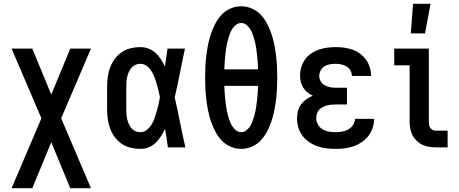

<svg xmlns="http://www.w3.org/2000/svg" viewBox="-20 -776 2415 1011"><path d="M41 215 198 -153 41 -520H150L250 -278L350 -520H459L302 -153L459 215H350L250 -27L150 215Z M720 8Q694 8 668.5 2Q643 -4 621.5 -18.5Q600 -33 584.5 -54Q569 -75 560 -99Q551 -123 547.5 -148.5Q544 -174 544 -200V-320Q544 -346 547.5 -371.5Q551 -397 560 -421Q569 -445 584.5 -466Q600 -487 621.5 -501.5Q643 -516 668.5 -522Q694 -528 720 -528Q741 -528 762 -520Q783 -512 799 -497.5Q815 -483 827 -464.5Q839 -446 848 -426Q852 -450 855.5 -473.5Q859 -497 862 -520H954Q940 -456 927.5 -391.5Q915 -327 900 -263Q915 -198 928 -132Q941 -66 956 0H864Q861 -25 857 -49.5Q853 -74 849 -98Q840 -78 828 -59Q816 -40 800 -24.5Q784 -9 763 -0.5Q742 8 720 8ZM720 -80Q738 -80 753.5 -92.5Q769 -105 778.5 -121Q788 -137 794 -154.5Q800 -172 805.5 -190.5Q811 -209 815 -227Q819 -245 822 -264Q819 -281 814.5 -299Q810 -317 805 -334.5Q800 -352 793.5 -369Q787 -386 777.5 -401.5Q768 -417 753 -428.5Q738 -440 720 -440Q706 -440 694 -435Q682 -430 673 -420Q664 -410 658.5 -397.5Q653 -385 650 -372.5Q647 -360 646 -346.5Q645 -333 645 -320V-200Q645 -187 646 -173.5Q647 -160 650 -147.5Q653 -135 658.5 -122.5Q664 -110 673 -100Q682 -90 694 -85Q706 -80 720 -80Z M1250 8Q1221 8 1193.5 -4Q1166 -16 1146.5 -37Q1127 -58 1113.5 -84Q1100 -110 1090.5 -138Q1081 -166 1075.5 -194.5Q1070 -223 1066.5 -251.5Q1063 -280 1061.5 -309Q1060 -338 1060 -368Q1060 -397 1061.5 -426Q1063 -455 1066.5 -483.5Q1070 -512 1075.5 -540.5Q1081 -569 1090.5 -597Q1100 -625 1113.5 -651Q1127 -677 1146.5 -698Q1166 -719 1193.5 -731Q1221 -743 1250 -743Q1279 -743 1306.5 -731Q1334 -719 1353.5 -698Q1373 -677 1386.5 -651Q1400 -625 1409.5 -597Q1419 -569 1424.5 -540.5Q1430 -512 1433.5 -483.5Q1437 -455 1438.5 -426Q1440 -397 1440 -368Q1440 -338 1438.5 -309Q1437 -280 1433.5 -251.5Q1430 -223 1424.5 -194.5Q1419 -166 1409.5 -138Q1400 -110 1386.5 -84Q1373 -58 1353.5 -37Q1334 -16 1306.5 -4Q1279 8 1250 8ZM1339 -411Q1338 -425 1337.5 -439Q1337 -453 1335.5 -467Q1334 -481 1332.5 -494.5Q1331 -508 1329 -522Q1327 -536 1324 -549.5Q1321 -563 1317 -576Q1313 -589 1308 -602Q1303 -615 1295 -626.5Q1287 -638 1275.5 -646.5Q1264 -655 1250 -655Q1236 -655 1224.5 -646.5Q1213 -638 1205 -626.5Q1197 -615 1192 -602Q1187 -589 1183 -576Q1179 -563 1176 -549.5Q1173 -536 1171 -522Q1169 -508 1167.5 -494.5Q1166 -481 1164.5 -467Q1163 -453 1162.5 -439Q1162 -425 1161 -411ZM1250 -80Q1264 -80 1275.5 -88.5Q1287 -97 1295 -108.5Q1303 -120 1308 -133Q1313 -146 1317 -159Q1321 -172 1324 -185.5Q1327 -199 1329 -213Q1331 -227 1332.5 -240.5Q1334 -254 1335.5 -268Q1337 -282 1337.5 -296Q1338 -310 1339 -324H1161Q1162 -310 1162.5 -296Q1163 -282 1164.5 -268Q1166 -254 1167.5 -240.5Q1169 -227 1171 -213Q1173 -199 1176 -185.5Q1179 -172 1183 -159Q1187 -146 1192 -133Q1197 -120 1205 -108.5Q1213 -97 1224.5 -88.5Q1236 -80 1250 -80Z M1748 8Q1723 8 1698.5 5Q1674 2 1651 -6Q1628 -14 1607.5 -28Q1587 -42 1572.5 -61.5Q1558 -81 1551 -105Q1544 -129 1544 -153Q1544 -172 1549 -191.5Q1554 -211 1565.5 -226.5Q1577 -242 1593 -253Q1609 -264 1627 -272Q1612 -279 1599 -289.5Q1586 -300 1577 -314Q1568 -328 1564 -344.5Q1560 -361 1560 -377Q1560 -400 1566.5 -422Q1573 -444 1586 -462.5Q1599 -481 1618 -494Q1637 -507 1658.5 -514.5Q1680 -522 1702.5 -525Q1725 -528 1747 -528Q1770 -528 1792.5 -525Q1815 -522 1836 -514.5Q1857 -507 1875.5 -493.5Q1894 -480 1907 -462Q1920 -444 1927 -422Q1934 -400 1934 -377V-376H1833Q1833 -391 1825.5 -404.5Q1818 -418 1805 -426Q1792 -434 1777 -437Q1762 -440 1747 -440Q1732 -440 1717 -437.5Q1702 -435 1689 -427Q1676 -419 1668.5 -405Q1661 -391 1661 -376Q1661 -361 1669 -347.5Q1677 -334 1690.5 -326.5Q1704 -319 1719.5 -316.5Q1735 -314 1750 -314H1807V-226H1750Q1738 -226 1726 -225Q1714 -224 1702.5 -221Q1691 -218 1680 -212.5Q1669 -207 1661 -198.5Q1653 -190 1649 -178Q1645 -166 1645 -155Q1645 -137 1654 -120.5Q1663 -104 1678.5 -95Q1694 -86 1712 -83Q1730 -80 1748 -80Q1765 -80 1782 -83Q1799 -86 1814 -94.5Q1829 -103 1839 -118Q1849 -133 1849 -150H1950Q1950 -126 1942 -102.5Q1934 -79 1919.5 -60Q1905 -41 1885 -27.5Q1865 -14 1842.5 -6Q1820 2 1796 5Q1772 8 1748 8Z M2275 0Q2257 0 2239 -3Q2221 -6 2204.5 -13.5Q2188 -21 2174.5 -34Q2161 -47 2152.5 -63Q2144 -79 2140.5 -97.5Q2137 -116 2137 -134V-432H2056V-520H2238V-134Q2238 -126 2239.5 -117.5Q2241 -109 2246 -102Q2251 -95 2259 -91.5Q2267 -88 2275 -88H2337V0ZM2143 -600 2155 -756H2247L2218 -600Z"/></svg>

Font: Iosevka Custom Semibold
Style: Regular
Weight: 600
Designer: Belleve Invis
Foundry: Belleve Invis
Version: Version 27.0.2; ttfautohint (v1.8.4)